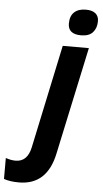

<svg xmlns="http://www.w3.org/2000/svg" viewBox="-193 -799 578 1079"><g transform="rotate(5 95.5 -260.0)"><path d="M158.2 -673.8C158.2 -633.8 182.8 -613.8 231.9 -613.8C261.9 -613.8 284 -621.8 298.3 -637.9C312.7 -654.1 319.8 -675.1 319.8 -701.2C319.8 -720 313.6 -734.5 301.3 -744.6C288.9 -754.7 270.8 -759.8 247.1 -759.8C218.8 -759.8 196.9 -752.5 181.4 -738C165.9 -723.6 158.2 -702.1 158.2 -673.8ZM-43.9 240.2C62.2 240.2 127.8 179.9 152.8 59.1L282.2 -545.9H134.8L11.2 37.1C-0.5 92.4 -28.6 120.1 -73.2 120.1C-90.5 120.1 -109 116.7 -128.9 109.9V228C-106.1 236.2 -77.8 240.2 -43.9 240.2Z"/></g></svg>

Font: OpenSans
Style: Bold Italic
Weight: 700
Italic angle: -12°
Foundry: Ascender Corporation
Version: Version 1.10; ttfautohint (v1.2) -l 8 -r 50 -G 200 -x 14 -D 